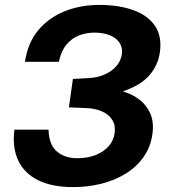

<svg xmlns="http://www.w3.org/2000/svg" viewBox="-20 -753 694 784"><path d="M276.5 11Q191.2 10.7 134.9 -17.6Q78.7 -45.8 54.1 -98.3Q29.6 -150.8 38.9 -223.6H178.2Q179.9 -161.8 212.4 -134.4Q244.9 -107 294.6 -107Q338 -107 370.9 -120Q403.7 -133.1 423.9 -156.2Q444 -179.4 448.1 -209.6Q452.7 -240.6 438.6 -263.2Q424.5 -285.7 396.1 -298.3Q367.7 -310.8 328.6 -311.9L261.4 -314.6L277.7 -430.6L339.4 -434Q377.3 -435.7 407 -448.7Q436.8 -461.7 455.4 -483.3Q473.9 -504.9 477.7 -532.7Q481.3 -558.8 468 -578.5Q454.8 -598.2 428.4 -609Q402.1 -619.8 365.9 -619.8Q332.4 -619.8 302.6 -608.3Q272.8 -596.8 251.2 -570.7Q229.5 -544.6 220.5 -500.6H82Q93.1 -578.2 136.4 -629.9Q179.8 -681.5 244.7 -707.3Q309.6 -733 385 -733Q464.2 -733 523.3 -712Q582.5 -691.1 612.4 -648.1Q642.2 -605.1 632.7 -538.9Q625.2 -485.6 589.2 -444.7Q553.1 -403.8 481.5 -379.9Q519.2 -369 548.9 -346.5Q578.7 -324 593.9 -288.9Q609.2 -253.8 602.3 -205Q594.8 -151.9 565.9 -111.4Q537.1 -70.8 492.5 -43.5Q448 -16.1 392.7 -2.5Q337.4 11.2 276.5 11Z"/></svg>

Font: Public Sans Thin
Style: Italic
Weight: 100
Italic angle: -8°
Designer: The Public Sans project authors (U.S. Web Design System). Libre Franklin designed by Pablo Impallari and Rodrigo Fuenzal
Version: Version 2.000